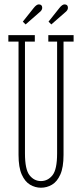

<svg xmlns="http://www.w3.org/2000/svg" viewBox="-20 -864 382 896"><path d="M171 12Q144.5 12 120.5 -2Q96.5 -16 81.5 -49.5Q66.5 -83 66.5 -141V-670H19V-700H142.5V-670H96.5V-148Q96.5 -73 118 -46Q139.5 -19 171 -19Q203 -19 224.8 -46Q246.5 -73 246.5 -148V-670H205.5V-700H323.5V-670H276.5V-141Q276.5 -83 261.5 -49.5Q246.5 -16 222.5 -2Q198.5 12 171 12ZM219.5 -750 206.5 -763 257 -826.5Q270.5 -843.5 281 -843.5Q297 -843.5 297 -827.5Q297 -816 283 -805.5ZM99.5 -750 86.5 -763 137 -826.5Q150.5 -843.5 161 -843.5Q177 -843.5 177 -827.5Q177 -816 163 -805.5Z"/></svg>

Font: Imbue 10pt Thin
Style: Regular
Weight: 100
Designer: Tyler Finck
Foundry: Etcetera Type Company
Version: Version 1.102; ttfautohint (v1.8.3)